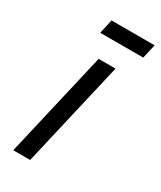

<svg xmlns="http://www.w3.org/2000/svg" viewBox="-172 -725 662 788"><g transform="rotate(30 159.0 -331.5)"><path d="M318 -663 303 -596H99L114 -663ZM227 -500 111 0H31L147 -500Z"/></g></svg>

Font: Elaine Sans
Style: Italic
Weight: 400
Italic angle: -13°
Designer: Wei Huang
Foundry: Wei Huang
Version: Version 2.001;December 24, 2019;FontCreator 12.0.0.2547 64-b